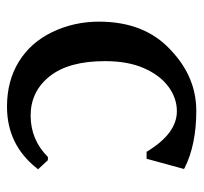

<svg xmlns="http://www.w3.org/2000/svg" viewBox="-36 -510 564 532"><g transform="rotate(90 246.0 -244.0)"><path d="M40 -236.3Q40 -363.3 119.1 -435.5Q193.4 -505.9 287.1 -505.9Q380.9 -505.9 445.3 -473.6L448.2 -471.7L419.9 -368.2H400.4L399.4 -370.1Q349.6 -452.1 288.1 -452.1Q252 -452.1 220.2 -428.7Q188.5 -405.3 168.9 -360.8Q149.4 -316.4 149.4 -252.9Q149.4 -152.3 191.4 -99.6Q233.4 -46.9 300.3 -46.9Q367.2 -46.9 415 -94.7H423.8L449.2 -67.4L447.3 -65.4Q381.8 18.6 275.4 18.6Q204.1 18.6 150.9 -14.2Q97.7 -46.9 68.8 -106.9Q40 -167 40 -236.3Z"/></g></svg>

Font: GenEi LateMin v2
Style: Medium
Weight: 500
Designer: o_tamon (Modified)
Foundry: o_tamon / Adobe Systems Incorporated / FONT 910 / Philipp H. Poll
Version: Version 2.1;Original Version 1.004